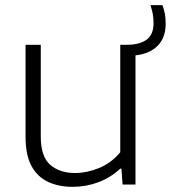

<svg xmlns="http://www.w3.org/2000/svg" viewBox="-20 -715 662 744"><path d="M262 9Q208 9 166.8 -10Q125.5 -29 102.2 -71.5Q79 -114 79 -184.5V-541.5H138V-187Q138 -107.5 175 -76Q212 -44.5 271 -44.5Q315 -44.5 362.8 -63.5Q410.5 -82.5 446 -125V-541.5H472Q521 -541.5 548 -561.2Q575 -581 575 -624.5Q575 -644.5 572 -660.8Q569 -677 563 -695H609.5Q616 -677 619 -660.8Q622 -644.5 622 -622.5Q622 -569.5 591.2 -538Q560.5 -506.5 505 -500.5V0H455L450.5 -61.5H446Q408.5 -26.5 361 -8.8Q313.5 9 262 9Z"/></svg>

Font: Encode Sans Semi Expanded Light
Style: Regular
Weight: 300
Width: 6
Designer: Multiple Designers
Foundry: Impallari Type
Version: Version 3.000; ttfautohint (v1.8.3) -l 8 -r 50 -G 200 -x 14 